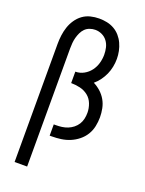

<svg xmlns="http://www.w3.org/2000/svg" viewBox="-174 -825 849 1123"><g transform="rotate(20 250.0 -264.0)"><path d="M64 215V-520Q64 -547 67.5 -574Q71 -601 79.5 -626.5Q88 -652 103.5 -675Q119 -698 141 -714Q163 -730 189.5 -736.5Q216 -743 243 -743Q268 -743 292 -738Q316 -733 337 -721Q358 -709 374 -690.5Q390 -672 400 -650Q410 -628 415 -604Q420 -580 420 -556Q420 -531 415 -506Q410 -481 400 -458.5Q390 -436 375 -415.5Q360 -395 341 -379Q365 -367 385.5 -348.5Q406 -330 419.5 -306.5Q433 -283 438.5 -255.5Q444 -228 444 -201Q444 -173 438 -144.5Q432 -116 417 -91.5Q402 -67 379 -48.5Q356 -30 329.5 -19Q303 -8 274.5 -4Q246 0 217 0H204V-70H217Q236 -70 254.5 -72.5Q273 -75 290.5 -82Q308 -89 323 -101Q338 -113 348 -129Q358 -145 362 -163.5Q366 -182 366 -201Q366 -229 355.5 -256.5Q345 -284 323 -301.5Q301 -319 273 -325.5Q245 -332 217 -332V-403Q245 -403 269.5 -416.5Q294 -430 310.5 -452Q327 -474 334.5 -500.5Q342 -527 342 -554Q342 -576 337 -597.5Q332 -619 319 -636.5Q306 -654 286 -663.5Q266 -673 244 -673Q227 -673 210 -667Q193 -661 181 -649Q169 -637 161.5 -621Q154 -605 149.5 -588.5Q145 -572 143.5 -554.5Q142 -537 142 -520V215Z"/></g></svg>

Font: Zed Mono
Style: Regular
Weight: 400
Monospace: yes
Designer: Belleve Invis
Foundry: Belleve Invis
Version: Version 1.0.0; ttfautohint (v1.8.4)